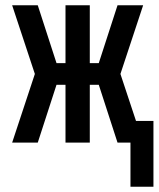

<svg xmlns="http://www.w3.org/2000/svg" viewBox="-20 -540 601 727"><path d="M474 167V0H425L354 -219H320V0H228V-219H194L123 0H26L112 -260L26 -520H123L194 -301H228V-520H320V-301H354L425 -520H522L436 -260L495 -82H561V167Z"/></svg>

Font: Iosevka Semi-Condensed Medium
Style: Regular
Weight: 500
Monospace: yes
Designer: Belleve Invis
Foundry: Belleve Invis
Version: Version 27.3.5